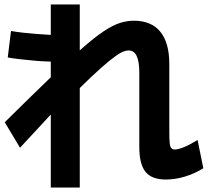

<svg xmlns="http://www.w3.org/2000/svg" viewBox="-20 -812 923 853"><path d="M598.9 -158.9V-488.9Q598.9 -538.9 587.2 -563.3Q575.6 -587.8 551.1 -587.8Q535.6 -587.8 516.1 -577.2Q496.7 -566.7 464.4 -540.6Q432.2 -514.4 382.8 -467.8Q333.3 -421.1 261.1 -347.8H246.7Q211.1 -308.9 166.7 -261.1Q122.2 -213.3 68.9 -155.6L1.1 -268.9Q116.7 -383.3 199.4 -462.8Q282.2 -542.2 340 -593.3Q397.8 -644.4 439.4 -672.2Q481.1 -700 512.8 -710Q544.4 -720 574.4 -720Q652.2 -720 692.2 -671.1Q732.2 -622.2 732.2 -526.7V-226.7Q732.2 -194.4 733.9 -177.2Q735.6 -160 741.1 -153.9Q746.7 -147.8 756.7 -147.8Q771.1 -147.8 797.2 -158.3Q823.3 -168.9 857.8 -190L883.3 -64.4Q843.3 -40 800.6 -27.2Q757.8 -14.4 716.7 -14.4Q654.4 -14.4 626.7 -48.3Q598.9 -82.2 598.9 -158.9ZM205.6 21.1V-792.2H334.4V21.1ZM243.3 -537.8Q217.8 -537.8 188.3 -538.9Q158.9 -540 128.9 -542.8Q98.9 -545.6 69.4 -548.9Q40 -552.2 14.4 -556.7L28.9 -674.4Q53.3 -670 83.3 -666.7Q113.3 -663.3 143.3 -661.1Q173.3 -658.9 202.2 -657.2Q231.1 -655.6 257.8 -655.6Z"/></svg>

Font: Paperlogy 7 Bold
Style: Regular
Weight: 700
Designer: redesigned by Lee Juim, glyphs from Gmarket Sans & Montserrat
Foundry: PT&
Version: Version 1.001